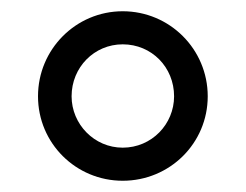

<svg xmlns="http://www.w3.org/2000/svg" viewBox="-20 -734 440 343"><path d="M47.9 -562C47.9 -478 115.7 -411.1 199.2 -411.1C283.2 -411.1 351.1 -478 351.1 -562C351.1 -646 283.2 -713.9 199.2 -713.9C115.7 -713.9 47.9 -646 47.9 -562ZM107.9 -562C107.9 -613.8 148.4 -654.8 199.2 -654.8C251 -654.8 291 -613.8 291 -562C291 -512.2 251 -470.2 199.2 -470.2C148.4 -470.2 107.9 -512.2 107.9 -562Z"/></svg>

Font: Gandom
Style: Regular
Weight: 400
Foundry: DejaVu fonts team - Redesigned by Saber Rastikerdar - Based on Samim Font
Version: Version 0.8